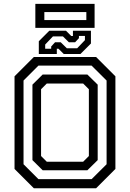

<svg xmlns="http://www.w3.org/2000/svg" viewBox="-20 -1004 693 1024"><path d="M160.5 0 57.5 -103V-597L160.5 -700H492.5L595.5 -597V-103L492.5 0ZM229.5 -141.5H423.5L454 -172V-528L423.5 -558.5H229.5L199 -528V-172ZM185 -48.5H468.5L548.5 -128V-574.5L468.5 -654H185L105.5 -574.5V-128ZM207.5 -96 153 -150V-552.5L207.5 -606.5H446L501 -552.5V-150L446 -96ZM187 -716V-784L243 -840H332L360 -812H369V-840H465V-772L409 -716H320L292 -744H283V-716ZM221 -744H253V-756L273.5 -778.5H304L336.5 -746.5H391.5L433 -790V-812.5H401V-800.5L380.5 -778.5H347.5L315.5 -810H262.5L221 -766.5ZM168.5 -855.5V-983.5H484.5V-855.5ZM216.5 -897H440.5V-939.5H216.5Z"/></svg>

Font: Tourney Thin Medium
Style: Regular
Weight: 500
Version: Version 1.015